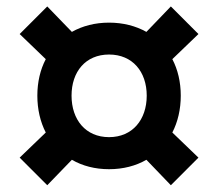

<svg xmlns="http://www.w3.org/2000/svg" viewBox="-20 -622 660 581"><path d="M310 -110C352.5 -110 391 -120 423 -138.5L497 -61.5L580.5 -145L501.5 -221C518 -253 527 -291 527 -332.5C527 -374 518 -411.5 501.5 -443L580.5 -519L497 -602.5L423 -525.5C391 -543.5 352.5 -553.5 310 -553.5C267.5 -553.5 229.5 -543.5 197.5 -525.5L123 -602.5L39.5 -519L118.5 -443C102 -411.5 93 -374 93 -332.5C93 -291 102 -253 118.5 -221L39.5 -145L123 -61.5L197.5 -138.5C229.5 -120 267.5 -110 310 -110ZM310 -207C239 -207 196.5 -260 196.5 -332.5C196.5 -405 239 -457 310 -457C381 -457 424 -405 424 -332.5C424 -260 381 -207 310 -207Z"/></svg>

Font: Monaspace Krypton SemiBold
Style: Regular
Weight: 600
Designer: Riley Cran & the Lettermatic Team
Foundry: Lettermatic
Version: Version 1.200 (Monaspace Krypton)